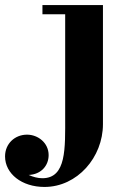

<svg xmlns="http://www.w3.org/2000/svg" viewBox="-142 -480 508 760"><path d="M265.5 -460H26V-423.5H116V-20C116 107 121.5 225.5 25.5 225.5C8 225.5 -11 220.5 -28.5 212.5C20.5 210.5 50.5 176 50.5 134C50.5 85 8 53 -35 53C-83.5 53 -122 89 -122 139C-122 207.5 -56 260 34 260C164 260 265.5 142.5 265.5 11.5Z"/></svg>

Font: Bodoni* 06
Style: Bold
Weight: 700
Version: Version 2.2